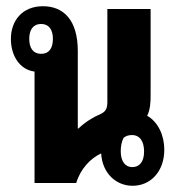

<svg xmlns="http://www.w3.org/2000/svg" viewBox="-20 -588 574 617"><path d="M406 9C465 9 508 -38 508 -107C508 -153 488 -196 453 -216C463 -236 464 -260 464 -282V-559H325V-261C325 -241 321 -230 304 -222C278 -211 253 -195 232 -175H230V-424C230 -524 184 -568 118 -568C52 -568 15 -522 15 -463C15 -408 44 -364 91 -358V0H225C238 -44 270 -79 305 -95C309 -30 354 9 406 9ZM112 -415C87 -415 74 -433 74 -463C74 -493 87 -511 112 -511C137 -511 150 -493 150 -463C150 -432 137 -415 112 -415ZM405 -51C382 -51 368 -70 368 -102C368 -118 371 -133 377 -145C384 -151 393 -154 404 -154C430 -154 443 -133 443 -101C443 -69 429 -51 405 -51Z"/></svg>

Font: Noto Sans Thai Looped ExtraCondensed ExtraBold
Style: Regular
Weight: 800
Width: 2
Designer: Sasikarn Vongin, Ben Mitchell
Foundry: The Fontpad Ltd
Version: Version 1.001